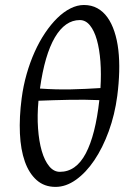

<svg xmlns="http://www.w3.org/2000/svg" viewBox="-20 -713 505 753"><path d="M293 -634.3Q235.4 -634.3 195.3 -566.4Q155.3 -498.5 136.7 -365.7Q199.2 -361.3 257.8 -362.5Q316.4 -363.8 374 -367.7Q377.4 -423.3 373.8 -471.9Q370.1 -520.5 359.9 -556.6Q349.6 -592.8 332.8 -613.5Q315.9 -634.3 293 -634.3ZM214.8 -39.1Q278.3 -39.1 316.4 -111.3Q354.5 -183.6 369.6 -320.3Q311.5 -322.8 250.5 -321.5Q189.5 -320.3 130.9 -317.9Q125.5 -260.3 129.2 -209.5Q132.8 -158.7 143.8 -120.8Q154.8 -83 172.9 -61Q190.9 -39.1 214.8 -39.1ZM439.9 -336.9Q430.2 -263.2 406.5 -198.2Q382.8 -133.3 350.1 -84.7Q317.4 -36.1 278.1 -8.1Q238.8 20 197.8 20Q153.8 20 123.8 -6.6Q93.8 -33.2 77.4 -79.6Q61 -126 58.1 -189.5Q55.2 -252.9 64.9 -327.1Q71.3 -376.5 84.5 -422.6Q97.7 -468.8 116 -509.5Q134.3 -550.3 157 -584Q179.7 -617.7 204.6 -642.1Q229.5 -666.5 256.1 -679.9Q282.7 -693.4 309.1 -693.4Q338.9 -693.4 361.8 -680.7Q384.8 -668 401.4 -644.8Q418 -621.6 428.7 -589.1Q439.5 -556.6 444.1 -517.1Q448.7 -477.5 447.5 -431.9Q446.3 -386.2 439.9 -336.9Z"/></svg>

Font: Gentium Plus Eur
Style: Italic
Weight: 400
Italic angle: -8°
Designer: J. Victor Gaultney, Annie Olsen, Iska Routamaa, Becca Hirsbrunner
Foundry: SIL International
Version: Version 5.000